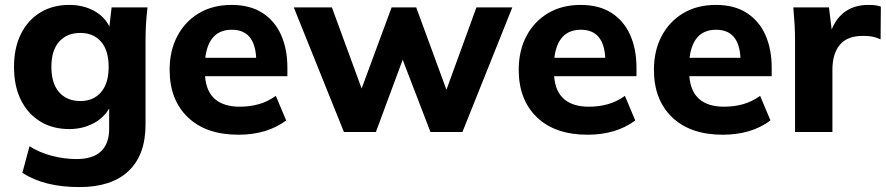

<svg xmlns="http://www.w3.org/2000/svg" viewBox="-20 -537 3603 781"><path d="M303 224Q160 224 71 166L100 58Q141 84 191.5 97Q242 110 291 110Q358 110 391 78.5Q424 47 424 -13V-96Q402 -57 358.5 -34.5Q315 -12 262 -12Q194 -12 143.5 -43Q93 -74 65 -130.5Q37 -187 37 -265Q37 -342 65 -398.5Q93 -455 143.5 -486Q194 -517 262 -517Q318 -517 361.5 -493.5Q405 -470 425 -429L434 -507H580Q576 -474 574 -440.5Q572 -407 572 -375V-30Q572 93 503 158.5Q434 224 303 224ZM307 -126Q360 -126 391 -162Q422 -198 422 -265Q422 -332 391 -367.5Q360 -403 307 -403Q252 -403 220.5 -367.5Q189 -332 189 -265Q189 -198 220.5 -162Q252 -126 307 -126Z M950 11Q818 11 744 -60Q670 -131 670 -253Q670 -331 701.5 -390.5Q733 -450 789.5 -483.5Q846 -517 922 -517Q997 -517 1047.5 -484.5Q1098 -452 1123.5 -394.5Q1149 -337 1149 -262V-227H814Q819 -164 855 -133.5Q891 -103 955 -103Q996 -103 1032 -113Q1068 -123 1102 -147L1144 -47Q1066 11 950 11ZM923 -416Q829 -416 815 -302H1022Q1016 -416 923 -416Z M1379 0 1175 -507H1330L1451 -177L1573 -507H1673L1796 -172L1918 -507H2064L1861 0H1731L1618 -294L1509 0Z M2370 11Q2238 11 2164 -60Q2090 -131 2090 -253Q2090 -331 2121.5 -390.5Q2153 -450 2209.5 -483.5Q2266 -517 2342 -517Q2417 -517 2467.5 -484.5Q2518 -452 2543.5 -394.5Q2569 -337 2569 -262V-227H2234Q2239 -164 2275 -133.5Q2311 -103 2375 -103Q2416 -103 2452 -113Q2488 -123 2522 -147L2564 -47Q2486 11 2370 11ZM2343 -416Q2249 -416 2235 -302H2442Q2436 -416 2343 -416Z M2920 11Q2788 11 2714 -60Q2640 -131 2640 -253Q2640 -331 2671.5 -390.5Q2703 -450 2759.5 -483.5Q2816 -517 2892 -517Q2967 -517 3017.5 -484.5Q3068 -452 3093.5 -394.5Q3119 -337 3119 -262V-227H2784Q2789 -164 2825 -133.5Q2861 -103 2925 -103Q2966 -103 3002 -113Q3038 -123 3072 -147L3114 -47Q3036 11 2920 11ZM2893 -416Q2799 -416 2785 -302H2992Q2986 -416 2893 -416Z M3214 0V-373Q3214 -405 3212 -439.5Q3210 -474 3207 -507H3352L3363 -417Q3384 -468 3422 -492.5Q3460 -517 3511 -517Q3530 -517 3541 -515.5Q3552 -514 3563 -510L3562 -377Q3541 -386 3526.5 -388.5Q3512 -391 3490 -391Q3426 -391 3396 -354.5Q3366 -318 3366 -253V0Z"/></svg>

Font: Mulish ExtraBold
Style: Regular
Weight: 800
Designer: Vernon Adams
Foundry: Vernon Adams
Version: Version 3.603; ttfautohint (v1.8.3)